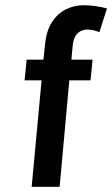

<svg xmlns="http://www.w3.org/2000/svg" viewBox="-20 -714 429 734"><path d="M74 -407 82 -486H146L152.1 -543Q157.1 -596.5 178.8 -629.6Q200.4 -662.7 232.3 -678.4Q264.2 -694 299.3 -694Q320.6 -694 344.1 -690.8Q367.5 -687.5 389 -681.9L360 -591Q348.8 -595.5 337.1 -598.3Q325.4 -601.1 313.8 -601.1Q301.3 -601.1 289.5 -595.6Q277.6 -590.1 269.3 -577.4Q261 -564.6 258.1 -542L253 -486H334L326 -407H245L208 0H101.1L139 -407Z"/></svg>

Font: Karla
Style: Italic
Weight: 400
Italic angle: -8°
Designer: Jonathan Pinhorn
Version: Version 2.004;gftools[0.9.33]